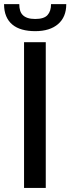

<svg xmlns="http://www.w3.org/2000/svg" viewBox="-30 -926 346 946"><path d="M195.5 0H88.5V-718H195.5ZM143.5 -772.5Q107.5 -772.5 79 -780.5Q50.5 -788.5 30.8 -805Q11 -821.5 0.5 -846.5Q-10 -871.5 -10 -905.5H65Q65 -888 69 -874.5Q73 -861 82.2 -851.8Q91.5 -842.5 106.5 -837.5Q121.5 -832.5 143.5 -832.5Q187 -832.5 204.2 -851.8Q221.5 -871 221.5 -905.5H296.5Q296.5 -842 256 -807.2Q215.5 -772.5 143.5 -772.5Z"/></svg>

Font: LatoLatin Medium
Style: Regular
Weight: 500
Designer: Lukasz Dziedzic with Adam Twardoch and Botio Nikoltchev
Foundry: tyPoland Lukasz Dziedzic
Version: Version 2.015; 2015-08-06; http://www.latofonts.com/